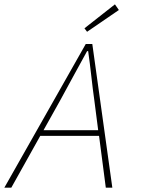

<svg xmlns="http://www.w3.org/2000/svg" viewBox="-28 -862 648 882"><path d="M248 -400 172 -264H423L406 -396Q398 -453 391.5 -512Q385 -571 377 -627H372Q339 -567 309.5 -513Q280 -459 248 -400ZM-8 0 366 -660H396L488 0H458L427 -238H157L24 0ZM372 -716 360 -732 500 -842 518 -816Z"/></svg>

Font: Source Code Pro ExtraLight
Style: Italic
Weight: 200
Italic angle: -11°
Monospace: yes
Designer: Paul D. Hunt, Teo Tuominen
Foundry: Adobe Systems Incorporated
Version: Version 1.050;PS 1.000;hotconv 16.6.51;makeotf.lib2.5.65220